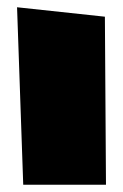

<svg xmlns="http://www.w3.org/2000/svg" viewBox="-20 -539 339 529"><path d="M44 -30 27 -519 269 -493 272 -30Z"/></svg>

Font: LONDON PRESLEY
Style: Regular
Weight: 400
Version: Version 001.000